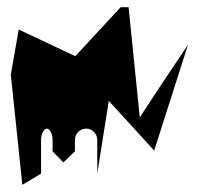

<svg xmlns="http://www.w3.org/2000/svg" viewBox="-20 -732 567 533"><path d="M10 -525 42 -219 94 -250V-344C94 -360 102 -375 110 -375C118 -375 126 -360 126 -344V-312L156 -281L188 -312V-344C188 -361 202 -375 220 -375C236 -375 250 -360 250 -344V-250L282 -452L408 -314L502 -608C457 -541 412 -474 368 -406L337 -712H315L189 -576L32 -650Z"/></svg>

Font: bitstorm
Style: maxcn
Weight: 400
Version: Version 0.2